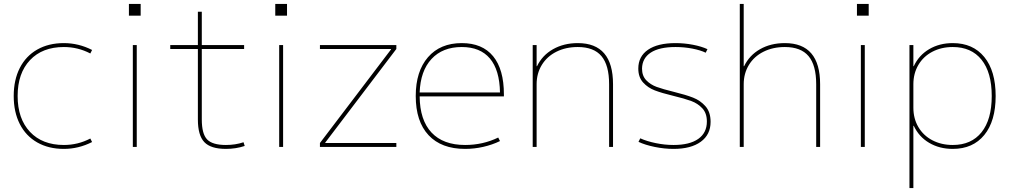

<svg xmlns="http://www.w3.org/2000/svg" viewBox="-20 -750 5152 980"><path d="M50 -260Q50 -342 81 -403Q112 -464 170 -497Q228 -530 306 -530Q381 -530 450 -495L441 -477Q378 -510 306 -510Q196 -510 133 -443Q70 -376 70 -260Q70 -144 133 -77Q196 -10 306 -10Q378 -10 441 -43L450 -25Q381 10 306 10Q228 10 170 -23Q112 -56 81 -117Q50 -178 50 -260Z M638 -730H698V-670H638ZM658 -520H678V0H658Z M990 -140V-500H849V-520H990V-690H1010V-520H1226V-500H1010V-140Q1010 -67 1037 -38.5Q1064 -10 1133 -10Q1182 -10 1223 -24L1229 -5Q1184 10 1133 10Q1056 10 1023 -24.5Q990 -59 990 -140Z M1385 -730H1445V-670H1385ZM1405 -520H1425V0H1405Z M1613 -20 1976 -498V-500H1613V-520H2003V-500L1640 -22V-20H2003V0H1613Z M2102 -260Q2102 -386 2164.5 -458Q2227 -530 2337 -530Q2442 -530 2497 -463Q2552 -396 2552 -268V-258H2122Q2123 -137 2182.5 -73.5Q2242 -10 2354 -10Q2445 -10 2523 -48L2532 -30Q2493 -11 2447 -0.5Q2401 10 2354 10Q2233 10 2167.5 -60Q2102 -130 2102 -260ZM2532 -278Q2530 -393 2480.5 -451.5Q2431 -510 2337 -510Q2239 -510 2182.5 -449Q2126 -388 2122 -278Z M2699 -520H2719V-412H2721Q2748 -468 2803 -499Q2858 -530 2929 -530Q3109 -530 3109 -320V0H3089V-320Q3089 -417 3050 -463.5Q3011 -510 2929 -510Q2868 -510 2820 -486Q2772 -462 2745.5 -418.5Q2719 -375 2719 -320V0H2699Z M3239 -26 3248 -44Q3281 -29 3327 -19.5Q3373 -10 3418 -10Q3500 -10 3544 -41Q3588 -72 3588 -130Q3588 -172 3565 -197Q3542 -222 3508 -234.5Q3474 -247 3416 -261Q3358 -275 3322.5 -288.5Q3287 -302 3262.5 -329Q3238 -356 3238 -400Q3238 -462 3287.5 -496Q3337 -530 3428 -530Q3473 -530 3517 -521.5Q3561 -513 3591 -499L3582 -481Q3555 -494 3513.5 -502Q3472 -510 3428 -510Q3345 -510 3301.5 -481.5Q3258 -453 3257 -400Q3257 -363 3278.5 -340.5Q3300 -318 3331.5 -306.5Q3363 -295 3420 -281Q3481 -266 3518 -251.5Q3555 -237 3581 -207.5Q3607 -178 3607 -128Q3607 -63 3557 -26.5Q3507 10 3418 10Q3371 10 3322 0Q3273 -10 3239 -26Z M3756 -730H3776V-412H3778Q3805 -468 3859.5 -499Q3914 -530 3986 -530Q4166 -530 4166 -320V0H4146V-320Q4146 -417 4107 -463.5Q4068 -510 3986 -510Q3925 -510 3877 -486Q3829 -462 3802.5 -418.5Q3776 -375 3776 -320V0H3756Z M4354 -730H4414V-670H4354ZM4374 -520H4394V0H4374Z M5062 -260Q5062 -132 5004 -61Q4946 10 4843 10Q4775 10 4722.5 -21Q4670 -52 4644 -108H4642V210H4622V-520H4642V-412H4644Q4670 -468 4722.5 -499Q4775 -530 4843 -530Q4946 -530 5004 -459Q5062 -388 5062 -260ZM4843 -10Q4938 -10 4990 -75Q5042 -140 5042 -260Q5042 -380 4990 -445Q4938 -510 4843 -510Q4785 -510 4739 -486Q4693 -462 4667.5 -418.5Q4642 -375 4642 -320V-200Q4642 -145 4667.5 -101.5Q4693 -58 4739 -34Q4785 -10 4843 -10Z"/></svg>

Font: Enso Thin
Style: Regular
Weight: 100
Designer: Coji Morishita
Foundry: UNDERFOREST DESIGN
Version: Version 1.000